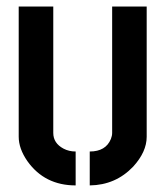

<svg xmlns="http://www.w3.org/2000/svg" viewBox="-20 -561 505 586"><path d="M37.1 -143.6V-541H142.6V-155.3Q142.6 -124 173.8 -107.4Q190.4 -98.6 210.9 -98.6V4.9Q116.2 4.9 63.5 -69.3Q37.1 -107.4 37.1 -143.6ZM253.9 4.9V-98.6Q302.7 -98.6 318.4 -136.7Q322.3 -146.5 322.3 -155.3V-541H427.7V-143.6Q427.7 -97.7 386.7 -52.7Q333 3.9 253.9 4.9Z"/></svg>

Font: Post No Bills Colombo
Style: Bold
Weight: 700
Designer: Kosala Senevirathne, Siva Puranthara, Lasantha Premarathna, Tharique Azeez
Foundry: Mooniak
Version: Version 1.220 ; ttfautohint (v1.6)